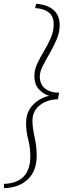

<svg xmlns="http://www.w3.org/2000/svg" viewBox="-55 -768 361 994"><path d="M-34 206 -35 184Q102 179 102 41Q102 -4 91 -46Q80 -88 80 -130Q80 -188 115 -224.5Q150 -261 200 -272Q173 -279 148 -304Q123 -329 123 -375Q123 -407 138 -439Q153 -471 173 -504Q193 -537 208 -571.5Q223 -606 223 -643Q223 -684 197 -704Q171 -724 127 -726L132 -748Q162 -747 190 -736Q218 -725 236 -701Q254 -677 254 -637Q254 -601 238.5 -564.5Q223 -528 202.5 -492.5Q182 -457 166.5 -426.5Q151 -396 151 -372Q151 -332 178 -310Q205 -288 251 -288L245 -254Q210 -254 179.5 -240.5Q149 -227 131 -202.5Q113 -178 113 -144Q113 -107 124 -58.5Q135 -10 135 38Q135 116 89.5 160Q44 204 -34 206Z"/></svg>

Font: Livvic Thin
Style: Italic
Weight: 250
Italic angle: -10°
Designer: Jacques Le Bailly, Baron von Fonthausen
Version: Version 1.001; ttfautohint (v1.8.2)